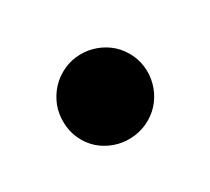

<svg xmlns="http://www.w3.org/2000/svg" viewBox="-52 -487 354 323"><g transform="rotate(30 125.0 -325.0)"><path d="M43 -325Q43 -342 49.5 -357Q56 -372 67.2 -383.2Q78.5 -394.5 93.2 -401Q108 -407.5 125 -407.5Q142 -407.5 157 -401Q172 -394.5 183.2 -383.2Q194.5 -372 201 -357Q207.5 -342 207.5 -325Q207.5 -308 201 -292.8Q194.5 -277.5 183.5 -266.2Q172.5 -255 157.8 -248.2Q143 -241.5 126 -241.5Q109 -241.5 93.8 -248.2Q78.5 -255 67.2 -266.2Q56 -277.5 49.5 -292.8Q43 -308 43 -325Z"/></g></svg>

Font: B612
Style: Regular
Weight: 400
Designer: Nicolas Chauveau, Thomas Paillot, Jonathan Favre-Lamarine, Jean-Luc Vinot
Foundry: AIRBUS
Version: Version 1.008